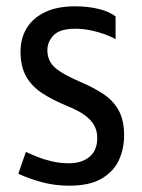

<svg xmlns="http://www.w3.org/2000/svg" viewBox="-20 -578 450 608"><path d="M199 10Q153 10 111 -1.5Q69 -13 38 -28L62 -97Q79 -89 100.5 -80.5Q122 -72 147 -66.5Q172 -61 199 -61Q239 -61 263.5 -81.5Q288 -102 288 -141Q288 -164 278 -181.5Q268 -199 248 -213.5Q228 -228 196 -241Q147 -261 113.5 -283Q80 -305 62.5 -336.5Q45 -368 45 -415Q45 -456 64 -488Q83 -520 121.5 -539Q160 -558 218 -558Q259 -558 293 -549.5Q327 -541 346 -526V-454Q332 -462 311.5 -469.5Q291 -477 267 -482Q243 -487 218 -487Q170 -487 150 -466.5Q130 -446 130 -419Q130 -397 140 -380.5Q150 -364 173.5 -349.5Q197 -335 236 -318Q276 -301 307 -280.5Q338 -260 355.5 -229Q373 -198 373 -149Q373 -107 356.5 -71Q340 -35 302 -12.5Q264 10 199 10Z"/></svg>

Font: Noto Sans Thai Condensed
Style: Regular
Weight: 400
Width: 3
Designer: Monotype Design Team
Foundry: Monotype Imaging Inc.
Version: Version 2.002